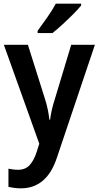

<svg xmlns="http://www.w3.org/2000/svg" viewBox="-20 -879 538 1046"><path d="M1 -635H132L225 -340Q234 -312 240 -283.5Q246 -255 249 -227H253Q256 -253 262.5 -281Q269 -309 279 -340L368 -635H497L290 -20Q262 65 212.5 106Q163 147 95 147Q73 147 56.5 144.5Q40 142 26 139V40Q36 42 50 44Q64 46 78 46Q118 46 141.5 20.5Q165 -5 180 -52L194 -96ZM422 -849Q407 -830 379 -802Q351 -774 320.5 -746Q290 -718 266 -699H185V-711Q209 -744 237.5 -784.5Q266 -825 284 -859H422Z"/></svg>

Font: Noto Sans Telugu UI SemiCondensed SemiBold
Style: Regular
Weight: 600
Width: 4
Designer: Jelle Bosma - Monotype Design Team
Foundry: Monotype Imaging Inc.
Version: Version 2.005; ttfautohint (v1.8.4.7-5d5b)